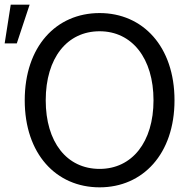

<svg xmlns="http://www.w3.org/2000/svg" viewBox="-44 -793 829 823"><path d="M383 10C568 10 704 -133 704 -363C704 -594 568 -737 383 -737C196 -737 62 -593 62 -363C62 -134 196 10 383 10ZM-24 -607H28L83 -773H2ZM152 -363C152 -545 244 -659 383 -659C522 -659 614 -543 614 -363C614 -184 522 -69 383 -69C242 -69 152 -184 152 -363Z"/></svg>

Font: Wafeq
Style: Regular
Weight: 400
Designer: Rasmus Andersson & Azza Alameddine
Foundry: Google & TypeTogether
Version: Version 3.000;FEAKit 1.0